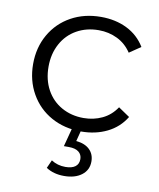

<svg xmlns="http://www.w3.org/2000/svg" viewBox="-84 -596 731 883"><g transform="rotate(10 281.5 -155.0)"><path d="M46 -263Q46 -340 81 -401Q116 -462 177.5 -496Q239 -530 317 -530Q385 -530 438.5 -503.5Q492 -477 523 -426L470 -390Q444 -429 404 -448.5Q364 -468 317 -468Q260 -468 214.5 -442.5Q169 -417 143.5 -370Q118 -323 118 -263Q118 -202 143.5 -155.5Q169 -109 214.5 -83.5Q260 -58 317 -58Q364 -58 404 -77Q444 -96 470 -135L523 -99Q492 -48 438 -21.5Q384 5 317 5Q239 5 177.5 -29Q116 -63 81 -124.5Q46 -186 46 -263ZM191 197 208 159Q237 178 274 178Q304 178 320 166Q336 154 336 131Q336 110 320.5 97.5Q305 85 274 85H251L275 -6H318L303 52Q344 56 366 77.5Q388 99 388 133Q388 173 357 196.5Q326 220 275 220Q226 220 191 197Z"/></g></svg>

Font: Montserrat-Regular
Style: Regular
Weight: 400
Version: Version 7.200